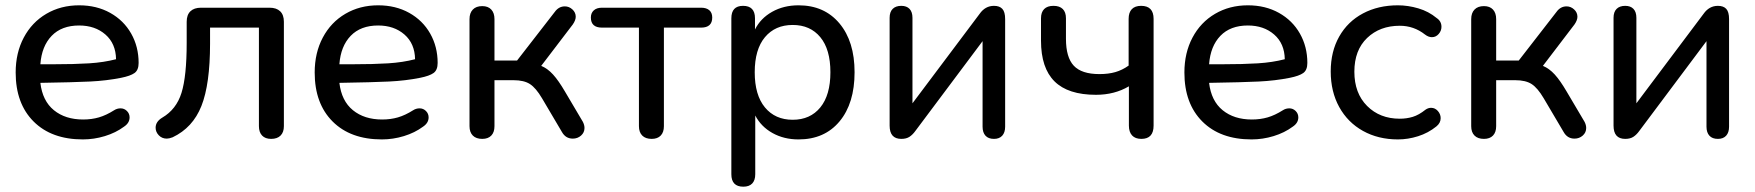

<svg xmlns="http://www.w3.org/2000/svg" viewBox="-20 -516 6609 723"><path d="M39 -243Q39 -317 69.5 -374.5Q100 -432 154.5 -464Q209 -496 278 -496Q344 -496 395 -467.5Q446 -439 474 -389.5Q502 -340 502 -279Q502 -252 486.5 -241Q471 -230 436 -223Q381 -212 319 -209Q257 -206 132 -204Q140 -136 183 -101Q226 -66 293 -66Q325 -66 352.5 -74Q380 -82 410 -101Q421 -108 434 -108Q448 -108 458 -98Q468 -88 468 -74Q468 -53 447 -39Q416 -16 375 -3.5Q334 9 292 9Q174 9 106.5 -58.5Q39 -126 39 -243ZM180 -274Q260 -274 315.5 -277.5Q371 -281 417 -293Q416 -352 377 -386Q338 -420 278 -420Q212 -420 174.5 -381Q137 -342 132 -274Z M955 -41V-412H771V-352Q771 -199 738.5 -117Q706 -35 630 1Q617 6 608 6Q590 6 578 -6.5Q566 -19 566 -35Q566 -58 591 -73Q644 -104 663.5 -166.5Q683 -229 683 -355V-434Q683 -460 697 -473.5Q711 -487 737 -487H995Q1021 -487 1035 -473.5Q1049 -460 1049 -434V-41Q1049 -18 1036.5 -5.5Q1024 7 1001 7Q979 7 967 -5.5Q955 -18 955 -41Z M1165 -243Q1165 -317 1195.5 -374.5Q1226 -432 1280.5 -464Q1335 -496 1404 -496Q1470 -496 1521 -467.5Q1572 -439 1600 -389.5Q1628 -340 1628 -279Q1628 -252 1612.5 -241Q1597 -230 1562 -223Q1507 -212 1445 -209Q1383 -206 1258 -204Q1266 -136 1309 -101Q1352 -66 1419 -66Q1451 -66 1478.5 -74Q1506 -82 1536 -101Q1547 -108 1560 -108Q1574 -108 1584 -98Q1594 -88 1594 -74Q1594 -53 1573 -39Q1542 -16 1501 -3.5Q1460 9 1418 9Q1300 9 1232.5 -58.5Q1165 -126 1165 -243ZM1306 -274Q1386 -274 1441.5 -277.5Q1497 -281 1543 -293Q1542 -352 1503 -386Q1464 -420 1404 -420Q1338 -420 1300.5 -381Q1263 -342 1258 -274Z M1748 -41V-444Q1748 -467 1760.5 -480Q1773 -493 1796 -493Q1818 -493 1830 -480Q1842 -467 1842 -444V-288H1927L2069 -471Q2084 -492 2107 -492Q2123 -492 2135.5 -480.5Q2148 -469 2148 -453Q2148 -440 2137 -424L2018 -268Q2042 -258 2062.5 -235.5Q2083 -213 2107 -172L2175 -57Q2181 -45 2181 -34Q2181 -17 2168 -5.5Q2155 6 2137 6Q2110 6 2096 -19L2021 -146Q1998 -185 1975.5 -199.5Q1953 -214 1914 -214H1842V-41Q1842 -18 1830 -5.5Q1818 7 1796 7Q1773 7 1760.5 -5.5Q1748 -18 1748 -41Z M2386 -41V-412H2247Q2205 -412 2205 -450Q2205 -467 2216 -477Q2227 -487 2247 -487H2620Q2640 -487 2651 -477.5Q2662 -468 2662 -450Q2662 -412 2620 -412H2480V-41Q2480 -18 2468 -5.5Q2456 7 2434 7Q2411 7 2398.5 -5.5Q2386 -18 2386 -41Z M2734 140V-447Q2734 -494 2778 -494Q2823 -494 2823 -447V-405Q2844 -447 2887.5 -471.5Q2931 -496 2987 -496Q3084 -496 3141 -428Q3198 -360 3198 -244Q3198 -127 3141.5 -59Q3085 9 2987 9Q2932 9 2889 -15Q2846 -39 2824 -81V140Q2824 163 2812.5 175Q2801 187 2779 187Q2734 187 2734 140ZM3107 -244Q3107 -330 3069 -376Q3031 -422 2965 -422Q2899 -422 2860.5 -376Q2822 -330 2822 -244Q2822 -158 2860.5 -111.5Q2899 -65 2965 -65Q3031 -65 3069 -111.5Q3107 -158 3107 -244Z M3330 -43V-449Q3330 -471 3341.5 -482.5Q3353 -494 3374 -494Q3394 -494 3405 -482.5Q3416 -471 3416 -449V-127L3669 -464Q3690 -494 3723 -494Q3744 -494 3754.5 -482.5Q3765 -471 3765 -444V-39Q3765 -17 3754 -5Q3743 7 3723 7Q3702 7 3691 -5Q3680 -17 3680 -39V-361L3427 -23Q3417 -9 3405 -1Q3393 7 3374 7Q3330 7 3330 -43Z M4231 -43V-191Q4177 -159 4107 -159Q4002 -159 3951 -209.5Q3900 -260 3900 -363V-447Q3900 -470 3912 -482Q3924 -494 3947 -494Q3970 -494 3982 -482Q3994 -470 3994 -447V-370Q3994 -300 4023.5 -268.5Q4053 -237 4120 -237Q4154 -237 4180 -244.5Q4206 -252 4230 -269V-445Q4230 -469 4242 -481.5Q4254 -494 4277 -494Q4324 -494 4324 -445V-43Q4324 7 4278 7Q4255 7 4243 -6Q4231 -19 4231 -43Z M4440 -243Q4440 -317 4470.5 -374.5Q4501 -432 4555.5 -464Q4610 -496 4679 -496Q4745 -496 4796 -467.5Q4847 -439 4875 -389.5Q4903 -340 4903 -279Q4903 -252 4887.5 -241Q4872 -230 4837 -223Q4782 -212 4720 -209Q4658 -206 4533 -204Q4541 -136 4584 -101Q4627 -66 4694 -66Q4726 -66 4753.5 -74Q4781 -82 4811 -101Q4822 -108 4835 -108Q4849 -108 4859 -98Q4869 -88 4869 -74Q4869 -53 4848 -39Q4817 -16 4776 -3.5Q4735 9 4693 9Q4575 9 4507.5 -58.5Q4440 -126 4440 -243ZM4581 -274Q4661 -274 4716.5 -277.5Q4772 -281 4818 -293Q4817 -352 4778 -386Q4739 -420 4679 -420Q4613 -420 4575.5 -381Q4538 -342 4533 -274Z M4991 -247Q4991 -322 5023 -378.5Q5055 -435 5112.5 -465.5Q5170 -496 5244 -496Q5282 -496 5321 -484.5Q5360 -473 5390 -448Q5408 -436 5408 -415Q5408 -400 5397.5 -388Q5387 -376 5372 -376Q5359 -376 5346 -386Q5304 -419 5251 -419Q5176 -419 5128 -373Q5080 -327 5080 -246Q5080 -165 5128 -117Q5176 -69 5251 -69Q5277 -69 5300 -76Q5323 -83 5348 -103Q5358 -110 5369 -110Q5384 -110 5394.5 -98Q5405 -86 5405 -71Q5405 -53 5389 -40Q5358 -15 5320 -3Q5282 9 5244 9Q5170 9 5112.5 -23Q5055 -55 5023 -113Q4991 -171 4991 -247Z M5520 -41V-444Q5520 -467 5532.5 -480Q5545 -493 5568 -493Q5590 -493 5602 -480Q5614 -467 5614 -444V-288H5699L5841 -471Q5856 -492 5879 -492Q5895 -492 5907.5 -480.5Q5920 -469 5920 -453Q5920 -440 5909 -424L5790 -268Q5814 -258 5834.5 -235.5Q5855 -213 5879 -172L5947 -57Q5953 -45 5953 -34Q5953 -17 5940 -5.5Q5927 6 5909 6Q5882 6 5868 -19L5793 -146Q5770 -185 5747.5 -199.5Q5725 -214 5686 -214H5614V-41Q5614 -18 5602 -5.5Q5590 7 5568 7Q5545 7 5532.5 -5.5Q5520 -18 5520 -41Z M6056 -43V-449Q6056 -471 6067.5 -482.5Q6079 -494 6100 -494Q6120 -494 6131 -482.5Q6142 -471 6142 -449V-127L6395 -464Q6416 -494 6449 -494Q6470 -494 6480.5 -482.5Q6491 -471 6491 -444V-39Q6491 -17 6480 -5Q6469 7 6449 7Q6428 7 6417 -5Q6406 -17 6406 -39V-361L6153 -23Q6143 -9 6131 -1Q6119 7 6100 7Q6056 7 6056 -43Z"/></svg>

Font: SN Pro
Style: Regular
Weight: 400
Designer: Tobias Whetton
Foundry: Supernotes
Version: Version 1.003